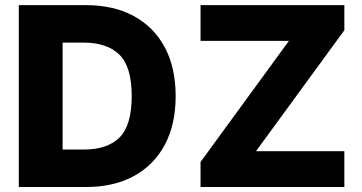

<svg xmlns="http://www.w3.org/2000/svg" viewBox="-20 -748 1450 768"><path d="M324.2 0H55.2V-727.5H323.7Q434.6 -727.5 515.1 -683.8Q595.7 -640.1 639.2 -558.6Q682.6 -477.1 682.6 -363.8Q682.6 -250 639.2 -168.7Q595.7 -87.4 515.4 -43.7Q435.1 0 324.2 0ZM230.5 -149.9H316.9Q409.2 -149.9 458 -198Q506.8 -246.1 506.8 -363.8Q506.8 -481.4 457.5 -529.5Q408.2 -577.6 314 -577.6H230.5ZM782.2 0V-100.1L1135.7 -584.5H782.2V-727.5H1357.4V-627L1003.9 -143.1H1357.4V0Z"/></svg>

Font: Inter Extra Bold
Style: Regular
Weight: 800
Designer: Rasmus Andersson
Foundry: rsms
Version: Version 4.000;git-3c8e0fc